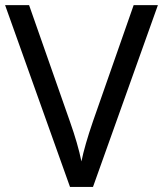

<svg xmlns="http://www.w3.org/2000/svg" viewBox="-20 -734 640 754"><path d="M254.9 0H345.2L600.1 -713.9H504.9L345.2 -257.8C323.2 -193.8 308.1 -141.1 299.8 -100.1C290.5 -146 275.4 -197.8 254.9 -255.9L94.2 -713.9H0Z"/></svg>

Font: Noto Reveo Sans
Style: Regular
Weight: 400
Designer: Monotype Design team
Foundry: Monotype Imaging Inc.
Version: Version 1.04